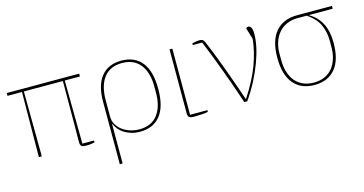

<svg xmlns="http://www.w3.org/2000/svg" viewBox="-75 -850 2624 1383"><g transform="rotate(-15 1236.5 -159.0)"><path d="M130 -485H22V-506H562V-485H449L454 -13H541V0Q529 4 513 6Q497 8 476 8Q452 8 442.5 0Q433 -8 433 -31Q433 -43 433 -62Q433 -81 433.5 -103Q434 -125 434 -148.5Q434 -172 434 -192L435 -485H144L148 0H126Z M676 -267Q676 -389 728.5 -453.5Q781 -518 879 -518Q977 -518 1030.5 -452Q1084 -386 1084 -253Q1084 -120 1030.5 -54Q977 12 879 12Q843 12 813.5 3Q784 -6 761.5 -20.5Q739 -35 723.5 -54Q708 -73 700 -93H697V200H676ZM879 -6Q968 -6 1014.5 -66Q1061 -126 1061 -229V-277Q1061 -380 1014.5 -440Q968 -500 879 -500Q790 -500 743.5 -440Q697 -380 697 -271V-149Q697 -117 712 -91Q727 -65 752 -46Q777 -27 810 -16.5Q843 -6 879 -6Z M1257 -506V-13H1386V0Q1366 4 1339 6Q1312 8 1285 8Q1255 8 1245.5 0Q1236 -8 1236 -31V-506Z M1658 0Q1637 -64 1614 -129Q1591 -194 1567.5 -257.5Q1544 -321 1521 -380.5Q1498 -440 1476 -493H1406V-506Q1417 -509 1432 -511.5Q1447 -514 1462 -514Q1477 -514 1485 -508.5Q1493 -503 1499 -489Q1520 -440 1542.5 -382.5Q1565 -325 1587.5 -263.5Q1610 -202 1632 -139.5Q1654 -77 1674 -19H1676Q1753 -137 1789.5 -237Q1826 -337 1834 -425L1810 -505Q1810 -518 1826 -518Q1838 -518 1846.5 -504Q1855 -490 1855 -457Q1855 -412 1843.5 -358.5Q1832 -305 1810 -246Q1788 -187 1755.5 -124.5Q1723 -62 1680 0Z M2273 -485V-482Q2330 -449 2360 -391Q2390 -333 2390 -247Q2390 -119 2335 -53.5Q2280 12 2180 12Q2080 12 2025 -53.5Q1970 -119 1970 -247Q1970 -374 2026.5 -440Q2083 -506 2186 -506H2447V-485ZM2180 -6Q2225 -6 2260 -21.5Q2295 -37 2318.5 -65.5Q2342 -94 2354.5 -134Q2367 -174 2367 -223V-271Q2367 -330 2343 -385.5Q2319 -441 2253 -485H2186Q2140 -485 2104 -469Q2068 -453 2043.5 -424.5Q2019 -396 2006 -357Q1993 -318 1993 -271V-223Q1993 -174 2005.5 -134Q2018 -94 2041.5 -65.5Q2065 -37 2100 -21.5Q2135 -6 2180 -6Z"/></g></svg>

Font: IBM Plex Serif Thin
Style: Regular
Weight: 100
Designer: Mike Abbink, Paul van der Laan, Pieter van Rosmalen
Foundry: Bold Monday
Version: Version 3.001